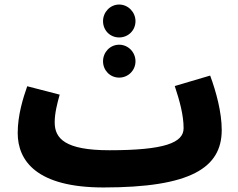

<svg xmlns="http://www.w3.org/2000/svg" viewBox="-20 -805 1049 846"><path d="M505 -640C545 -640 577 -671 577 -712C577 -751 545 -785 505 -785C465 -785 434 -751 434 -712C434 -671 465 -640 505 -640ZM505 -463C545 -463 577 -495 577 -535C577 -575 545 -608 505 -608C465 -608 434 -575 434 -535C434 -495 465 -463 505 -463ZM436 21C819 21 957 -65 957 -232C957 -311 932 -402 906 -472L750 -426C772 -360 789 -297 789 -240C789 -176 705 -143 462 -143C266 -143 221 -195 221 -266C221 -306 232 -349 243 -388L100 -425C82 -374 58 -298 58 -219C58 -96 142 21 436 21Z"/></svg>

Font: Noto Sans Arabic UI Cn Bk
Style: Regular
Weight: 900
Width: 3
Designer: Monotype Design Team, Nadine Chahine and Nizar Qandah
Foundry: Monotype Imaging Inc.
Version: Version 2.010